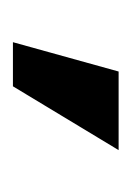

<svg xmlns="http://www.w3.org/2000/svg" viewBox="29 -28 210 309"><g transform="rotate(-90 134.5 127.0)"><path d="M221.6 42.3 174.4 212.4H47.9L150.6 42.3Z"/></g></svg>

Font: Interface
Style: Bold
Weight: 700
Designer: Rasmus Andersson
Foundry: rsms
Version: Version 1.8